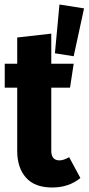

<svg xmlns="http://www.w3.org/2000/svg" viewBox="-20 -813 392 850"><path d="M352.1 -775.9 306.2 -564 223.1 -577.1 243.2 -793ZM243.2 -103Q261.7 -103 286.1 -117.2L335.9 -24.9Q284.7 17.1 210.9 17.1Q133.8 17.1 95 -26.6Q56.2 -70.3 56.2 -145V-424.8H1V-530.8H56.2V-647L207 -664.1V-530.8H306.2L290 -424.8H207V-146Q207 -103 243.2 -103Z"/></svg>

Font: Fira Sans Compressed
Style: Bold
Weight: 700
Width: 1
Designer: Carrois Corporate & Edenspiekermann AG
Foundry: Carrois Corporate GbR & Edenspiekermann AG
Version: Version 4.203;PS 004.203;hotconv 1.0.88;makeotf.lib2.5.64775